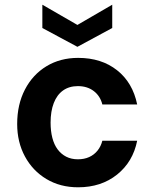

<svg xmlns="http://www.w3.org/2000/svg" viewBox="-20 -784 656 816"><path d="M312 12Q236 12 177.5 -23Q119 -58 86 -119Q53 -180 53 -257Q53 -340 86 -403.5Q119 -467 177.5 -502.5Q236 -538 312 -538Q411 -538 477.5 -485.5Q544 -433 563 -340H415Q406 -376 378.5 -397Q351 -418 311 -418Q274 -418 248 -399.5Q222 -381 208.5 -346Q195 -311 195 -263Q195 -227 202.5 -198Q210 -169 225 -149Q240 -129 261.5 -118Q283 -107 311 -107Q338 -107 359 -116.5Q380 -126 394.5 -144Q409 -162 415 -186H563Q545 -96 477.5 -42Q410 12 312 12ZM309 -585 160 -665V-764L309 -678L457 -764V-665Z"/></svg>

Font: DM Sans 9pt ExtraBold
Style: Regular
Weight: 800
Version: Version 4.004;gftools[0.9.30]